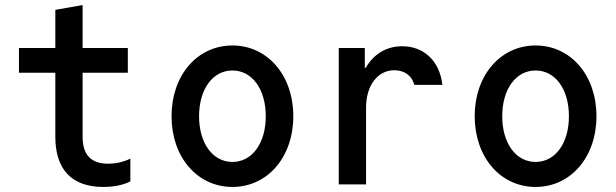

<svg xmlns="http://www.w3.org/2000/svg" viewBox="-20 -730 2440 760"><path d="M307 -189V-442H486V-540H307V-710L199 -691V-540H55V-442H199V-189C199 -59 264 10 389 10C429 10 467 3 496 -12V-102C467 -88 437 -82 409 -82C340 -82 307 -117 307 -189Z M900 10C1039 10 1141 -108 1141 -270C1141 -432 1039 -550 900 -550C761 -550 659 -432 659 -270C659 -108 761 10 900 10ZM900 -89C822 -89 768 -163 768 -270C768 -377 822 -451 900 -451C978 -451 1032 -377 1032 -270C1032 -163 978 -89 900 -89Z M1429 0V-304C1429 -392 1475 -452 1541 -452C1581 -452 1611 -430 1620 -394H1731C1721 -487 1659 -547 1572 -547C1510 -547 1459 -516 1428 -462H1424V-540H1321V0Z M2100 10C2239 10 2341 -108 2341 -270C2341 -432 2239 -550 2100 -550C1961 -550 1859 -432 1859 -270C1859 -108 1961 10 2100 10ZM2100 -89C2022 -89 1968 -163 1968 -270C1968 -377 2022 -451 2100 -451C2178 -451 2232 -377 2232 -270C2232 -163 2178 -89 2100 -89Z"/></svg>

Font: CommitMono
Style: 600Regular
Weight: 600
Monospace: yes
Designer: Eigil Nikolajsen
Foundry: Eigil Nikolajsen
Version: Version 1.143